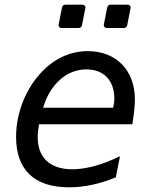

<svg xmlns="http://www.w3.org/2000/svg" viewBox="-20 -777 642 811"><path d="M241.2 -658.7H311C319.8 -658.7 325.2 -663.1 326.7 -671.9L340.3 -741.2C340.8 -742.7 340.8 -744.1 340.8 -745.1C340.8 -752.4 335.9 -757.3 327.1 -757.3H257.3C248.5 -757.3 243.2 -752.9 241.7 -744.1L228 -674.8C226.1 -665 231.4 -658.7 241.2 -658.7ZM432.1 -658.7H502C510.7 -658.7 516.1 -663.1 517.6 -671.9L531.2 -741.2C531.7 -742.7 531.7 -744.1 531.7 -745.1C531.7 -752.4 526.9 -757.3 518.1 -757.3H448.2C439.5 -757.3 434.1 -752.9 432.6 -744.1L418.9 -674.8C417 -665 422.4 -658.7 432.1 -658.7ZM271.5 14.2C335.9 14.2 400.9 0 469.2 -27.8L486.8 -117.2C412.6 -80.6 343.3 -62 285.2 -62C189.9 -62 139.2 -112.3 139.2 -198.2C139.2 -215.3 141.1 -231 145 -252H539.1C546.9 -302.7 549.8 -333.5 549.8 -356.9C549.8 -480 470.7 -561 351.1 -561C278.8 -561 212.4 -531.2 158.2 -475.1C89.4 -404.3 47.9 -300.8 47.9 -198.7C47.9 -60.1 124.5 14.2 271.5 14.2ZM162.1 -321.8C190.9 -419.9 260.3 -483.9 345.2 -483.9C417 -483.9 462.9 -438 462.9 -360.8C462.9 -349.6 461.9 -339.4 458 -321.8Z"/></svg>

Font: Hack
Style: Oblique
Weight: 400
Italic angle: -12°
Monospace: yes
Designer: Christopher Simpkins
Foundry: Christopher Simpkins
Version: Version 2.010